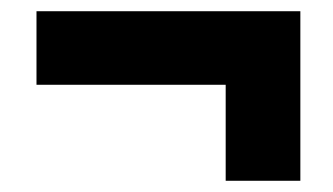

<svg xmlns="http://www.w3.org/2000/svg" viewBox="-20 -438 594 342"><path d="M515 -418H45V-287H382V-116H515Z"/></svg>

Font: Noto Sans SemiCondensed Black
Style: Italic
Weight: 900
Width: 4
Italic angle: -12°
Designer: Monotype Design Team
Foundry: Monotype Imaging Inc.
Version: Version 2.013